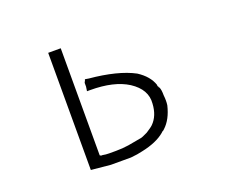

<svg xmlns="http://www.w3.org/2000/svg" viewBox="-119 -915 1341 1125"><g transform="rotate(-20 551.0 -352.0)"><path d="M351.6 -722.7V-54.7Q355.5 -54.7 355.5 -52.7Q355.5 -50.8 359.4 -50.8H367.2Q386.7 -46.9 408.2 -46.9Q429.7 -46.9 449.2 -46.9Q492.2 -46.9 529.3 -52.7Q566.4 -58.6 605.5 -66.4Q613.3 -66.4 627 -72.3Q640.6 -78.1 656.2 -85.9Q668 -93.8 679.7 -101.6Q691.4 -109.4 699.2 -117.2Q742.2 -160.2 746.1 -234.4Q753.9 -320.3 664.1 -378.9Q578.1 -433.6 429.7 -433.6H410.2L414.1 -460.9V-484.4L418 -492.2L421.9 -500V-503.9L445.3 -500Q531.2 -492.2 601.6 -474.6Q671.9 -457 722.7 -429.7Q789.1 -386.7 808.6 -328.1V-324.2V-320.3L812.5 -316.4V-312.5L816.4 -308.6Q824.2 -293 824.2 -257.8Q828.1 -222.7 824.2 -195.3Q804.7 -113.3 757.8 -70.3Q750 -62.5 748 -62.5Q746.1 -62.5 742.2 -58.6L738.3 -54.7Q687.5 -11.7 593.8 7.8Q562.5 15.6 519.5 19.5H468.8H394.5Q304.7 11.7 273.4 7.8V-722.7Z"/></g></svg>

Font: 和音 by 宁静之雨，公众号njzyshare
Style: Regular
Weight: 400
Designer: Steve Matteson
Foundry: Ascender Corporation
Version: Version 6.00;June 8, 2018;FontCreator 11.0.0.2388 32-bit